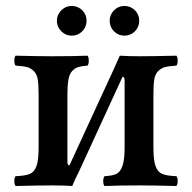

<svg xmlns="http://www.w3.org/2000/svg" viewBox="-20 -619 642 641"><path d="M211.9 -66.9 359.9 -388.2Q378.4 -428.7 379.9 -433.1Q408.2 -431.2 448.2 -431.2Q486.8 -431.2 568.8 -433.1Q573.2 -428.7 573.2 -416.5Q573.2 -404.3 568.8 -399.9Q543.5 -398.4 530.8 -395Q518.1 -391.6 508.1 -381.6Q498 -371.6 495.1 -353.8Q492.2 -335.9 492.2 -304.2V-126Q492.2 -84 499.3 -64.5Q506.3 -44.9 521 -38.6Q535.6 -32.2 568.8 -30.8Q573.2 -26.4 573.2 -14.4Q573.2 -2.4 568.8 2Q488.8 0 448.2 0Q375 0 329.1 2Q324.7 -2.4 324.7 -14.4Q324.7 -26.4 329.1 -30.8Q355.5 -32.2 368.4 -38.3Q381.3 -44.4 388.7 -64.7Q396 -85 396 -126V-351.1Q396 -362.8 389.2 -362.8L241.2 -41Q230.5 -21.5 221.2 2Q192.9 0 152.8 0Q112.3 0 32.2 2Q27.8 -2.4 27.8 -14.4Q27.8 -26.4 32.2 -30.8Q65.4 -32.2 80.1 -38.6Q94.7 -44.9 101.8 -64.5Q108.9 -84 108.9 -126V-304.2Q108.9 -335.9 106 -353.8Q103 -371.6 93 -381.6Q83 -391.6 70.3 -395Q57.6 -398.4 32.2 -399.9Q27.8 -404.3 27.8 -416.5Q27.8 -428.7 32.2 -433.1Q110.4 -431.2 152.8 -431.2Q226.1 -431.2 272 -433.1Q276.4 -428.7 276.4 -416.5Q276.4 -404.3 272 -399.9Q252 -398.4 241 -395Q230 -391.6 220.9 -381.8Q211.9 -372.1 208.5 -353.5Q205.1 -335 205.1 -304.2V-79.1Q205.1 -66.9 211.9 -66.9ZM169.9 -549.8Q169.9 -569.8 184.6 -584.5Q199.2 -599.1 219.2 -599.1Q240.2 -599.1 254.6 -584.7Q269 -570.3 269 -549.8Q269 -528.8 254.6 -514.4Q240.2 -500 219.2 -500Q199.2 -500 184.6 -514.6Q169.9 -529.3 169.9 -549.8ZM346.2 -549.8Q346.2 -569.8 360.6 -584.5Q375 -599.1 395 -599.1Q416 -599.1 430.4 -584.7Q444.8 -570.3 444.8 -549.8Q444.8 -528.8 430.4 -514.4Q416 -500 395 -500Q375 -500 360.6 -514.4Q346.2 -528.8 346.2 -549.8Z"/></svg>

Font: Common Serif Medium
Style: Regular
Weight: 500
Designer: Philipp H. Poll, Khaled Hosny
Foundry: Stefan Peev, Context Ltd.
Version: Version 1.026